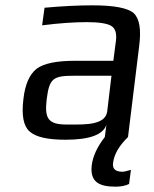

<svg xmlns="http://www.w3.org/2000/svg" viewBox="-20 -514 578 720"><path d="M413 186C432 186 450 183 464 176L471 123C455 128 444 130 439 130C413 130 401 119 404 97C408 64 427 32 460 0L502 -342C510 -404 503 -445 481 -465C459 -484 408 -494 327 -494C273 -494 213 -491 147 -485L138 -419C201 -427 257 -431 306 -431C351 -431 382 -426 397 -417C412 -408 418 -390 415 -363L405 -286H260C191 -286 144 -276 117 -256C91 -235 74 -198 68 -144C60 -82 68 -41 91 -21C114 0 159 10 226 10C316 10 367 -9 379 -46L373 0C344 37 328 73 324 106C317 167 350 186 413 186ZM155 -141C165 -220 178 -230 259 -230H398L382 -96C375 -45 300 -47 248 -47H230C159 -47 147 -71 155 -141Z"/></svg>

Font: Gamestation Text
Style: Italic
Weight: 400
Designer: Jonas Hecksher
Foundry: Jonas Hecksher, Playtypeª, e-types AS
Version: Version 1.003